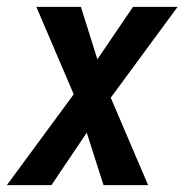

<svg xmlns="http://www.w3.org/2000/svg" viewBox="-32 -540 552 560"><path d="M400 0H270L221 -153L118 0H-12L183 -265L74 -520H204L252 -367L356 -520H486L291 -255Z"/></svg>

Font: Iosevka
Style: Bold Italic
Weight: 700
Italic angle: -9°
Monospace: yes
Designer: Belleve Invis
Foundry: Belleve Invis
Version: Version 32.5.0; ttfautohint (v1.8.4)